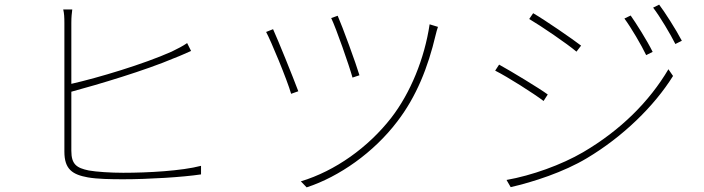

<svg xmlns="http://www.w3.org/2000/svg" viewBox="-20 -792 3040 829"><path d="M292 -751H253C257 -735 258 -717 258 -693C258 -648 258 -215 258 -137C258 -61 293 -38 360 -26C400 -19 458 -18 512 -18C620 -18 769 -27 848 -39V-76C764 -54 619 -46 512 -46C458 -46 396 -50 363 -56C311 -67 288 -82 288 -141V-396C403 -427 608 -488 732 -541C759 -551 786 -564 805 -572L788 -606C771 -594 746 -581 721 -569C600 -515 403 -456 288 -430V-693C288 -720 290 -734 292 -751Z M1438 -724 1410 -714C1431 -671 1488 -508 1502 -457L1532 -467C1518 -515 1458 -679 1438 -724ZM1871 -676 1835 -687C1813 -539 1752 -390 1669 -283C1570 -156 1428 -54 1279 -9L1304 17C1445 -29 1594 -134 1695 -267C1778 -375 1828 -501 1861 -641C1863 -650 1868 -668 1871 -676ZM1159 -666 1129 -654C1148 -620 1220 -447 1237 -387L1268 -398C1244 -462 1181 -618 1159 -666Z M2703 -725 2676 -712C2705 -673 2750 -596 2770 -554L2798 -568C2774 -617 2725 -694 2703 -725ZM2826 -772 2800 -759C2830 -720 2875 -644 2896 -602L2924 -616C2899 -664 2849 -742 2826 -772ZM2282 -735 2265 -710C2316 -680 2429 -603 2469 -569L2489 -595C2454 -622 2334 -705 2282 -735ZM2167 -15 2185 16C2282 -6 2414 -49 2514 -109C2670 -202 2805 -334 2886 -464L2866 -493C2784 -354 2660 -230 2498 -135C2404 -80 2275 -34 2167 -15ZM2135 -513 2118 -487C2172 -460 2285 -388 2327 -356L2345 -384C2310 -410 2186 -485 2135 -513Z"/></svg>

Font: Harano Aji Gothic CN ExtraLight
Style: Regular
Weight: 250
Foundry: Masamichi Hosoda
Version: HaranoAjiGothicCN-ExtraLight version 20230610;ttx 4.39.4